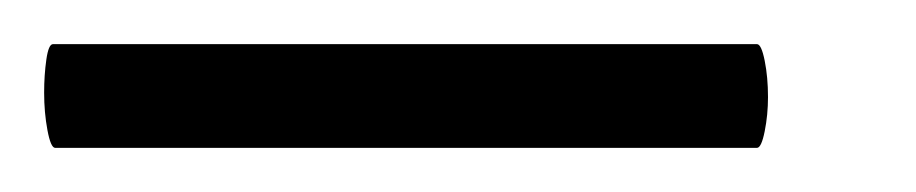

<svg xmlns="http://www.w3.org/2000/svg" viewBox="-32 13 415 87"><path d="M-12 55Q-12 47 -11 40Q-10 33 -8 33H311Q313 33 314.5 40.5Q316 48 316 57Q316 65 314.5 72.5Q313 80 311 80H-7Q-9 80 -10.5 72Q-12 64 -12 55Z"/></svg>

Font: Cormorant Garamond
Style: Bold Italic
Weight: 700
Italic angle: -10°
Designer: Christian Thalmann (Catharsis Fonts)
Foundry: Catharsis Fonts
Version: Version 4.000